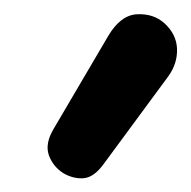

<svg xmlns="http://www.w3.org/2000/svg" viewBox="-20 -860 271 272"><path d="M70 -614.5Q55 -624 49.2 -640.2Q43.5 -656.5 56 -677.5L133 -808.5Q150.5 -838.5 174 -839.8Q197.5 -841 213 -827Q230 -811.5 230.8 -790.8Q231.5 -770 218.5 -752L126 -626.5Q112.5 -608.5 98.2 -607.5Q84 -606.5 70 -614.5Z"/></svg>

Font: Edu AU VIC WA NT Pre Medium
Style: Regular
Weight: 500
Designer: Tina and Corey Anderson, Eben Sorkin, Mirko Velimirovic
Foundry: Google for Education
Version: Version 1.001